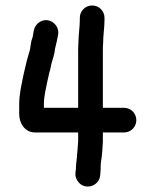

<svg xmlns="http://www.w3.org/2000/svg" viewBox="-20 -618 567 700"><path d="M271 -553V-545C271 -518 266 -492 266 -464C265 -453 265 -440 265 -425V-225H140V-237C140 -269 148 -297 153 -323L158 -345C159 -352 161 -358 163 -364L167 -384C172 -401 179 -422 181 -442C185 -459 189 -474 192 -492C198 -530 155 -560 122 -536C106 -524 103 -510 100 -488C100 -486 99 -483 98 -480C95 -472 93 -464 92 -455C91 -447 89 -433 86 -426C80 -407 75 -386 70 -364L65 -342C59 -310 50 -277 50 -237V-202C50 -167 72 -135 108 -135H265V-104L263 -76L261 -54C261 -44 257 -20 257 -9C257 -5 257 -1 256 4L255 14C254 26 258 36 266 46C291 77 341 60 345 23L346 13C347 4 347 -5 347 -12C347 -22 350 -40 351 -47L353 -69C354 -79 354 -89 355 -100V-135H432C457 -135 477 -155 477 -180C477 -205 457 -225 432 -225H355V-425C355 -440 355 -452 356 -462C356 -488 361 -519 361 -545V-553C361 -578 341 -598 316 -598C291 -598 271 -578 271 -553Z"/></svg>

Font: Electronic
Style: Blk
Weight: 900
Version: Version 1.011